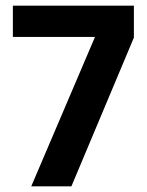

<svg xmlns="http://www.w3.org/2000/svg" viewBox="-20 -659 521 679"><path d="M90.5 0 316 -528.5H25.5V-639H453.5V-526L232.5 0Z"/></svg>

Font: Anek Bangla SemiBold
Style: Regular
Weight: 600
Designer: Sulekha Rajkumar (Bangla), Yesha Goshar (Latin)
Foundry: Ek Type
Version: Version 1.003